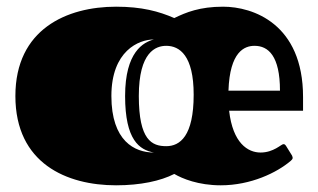

<svg xmlns="http://www.w3.org/2000/svg" viewBox="-20 -537 952 574"><path d="M663 -266C667 -383 711 -400 741 -400C782 -400 817 -370 817 -266ZM886 -247C886 -466 736 -517 647 -517C577 -517 536 -500 501 -483C455 -503 404 -517 327 -517C180 -517 26 -450 26 -250C26 -48 180 17 327 17C400 17 460 4 501 -17C525 -3 573 17 640 17C730 17 808 -21 849 -56C851 -58 855 -61 855 -65C855 -67 854 -69 853 -72L835 -101C832 -105 831 -106 827 -106C821 -106 798 -81 759 -81C721 -81 676 -109 665 -206H886ZM477 -100C434 -100 395 -118 395 -250C395 -382 446 -400 477 -400C517 -400 559 -371 559 -254C559 -130 518 -100 477 -100ZM440 -81C383 -81 313 -115 313 -250C313 -385 395 -419 440 -419C409 -411 354 -382 354 -250C354 -118 397 -89 440 -81Z"/></svg>

Font: Fascinate Inline
Style: Regular
Weight: 900
Designer: Astigmatic (AOETI)
Foundry: Astigmatic (AOETI)
Version: Version 1.000